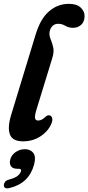

<svg xmlns="http://www.w3.org/2000/svg" viewBox="-20 -744 472 1025"><path d="M348 -723.5Q389.5 -723.5 410.5 -703.8Q431.5 -684 431.5 -658.5Q431.5 -628.5 413.8 -612Q396 -595.5 369.5 -595.5Q346.5 -595.5 328.8 -606.2Q311 -617 290.5 -617Q272 -617 260 -605Q248 -593 244.5 -573Q242 -554 250.2 -534.8Q258.5 -515.5 264 -491.2Q269.5 -467 259 -433.5L177 -166.5Q164.5 -127 167 -113.8Q169.5 -100.5 183.5 -100.5Q203.5 -100.5 225.5 -122.5Q237 -132 247.5 -127Q256.5 -124 259 -111.2Q261.5 -98.5 252 -78.5Q233.5 -39.5 193.5 -14.5Q153.5 10.5 103 10.5Q46.5 10.5 32.8 -26.5Q19 -63.5 40 -132L171 -562Q196.5 -645 242.5 -684.2Q288.5 -723.5 348 -723.5ZM72 157Q48 157 38.5 143.2Q29 129.5 35 107Q41.5 82.5 64 67.5Q86.5 52.5 112.5 52.5Q143 52.5 158 72.8Q173 93 162 134.5Q135 234.5 32 259.5Q-0.5 267.5 0.5 243Q1 234 7.8 226Q14.5 218 28.5 214.5Q61 206 74.8 194.2Q88.5 182.5 92 170Q95.5 157 80.5 157Z"/></svg>

Font: Fraunces 72pt SuperSoft SemiBold
Style: Italic
Weight: 600
Italic angle: -16°
Version: Version 1.000;[b76b70a41]